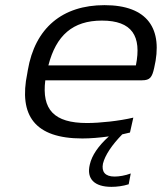

<svg xmlns="http://www.w3.org/2000/svg" viewBox="-20 -529 629 746"><path d="M579 -265C615 -417 554 -509 386 -509C223 -509 116 -421 88 -256L86 -244C52 -80 115 9 300 9C331 9 367 6 403 1C361 39 337 75 329 110C315 167 348 197 413 197C434 197 458 194 480 187L488 145C467 153 443 157 425 157C388 157 374 138 380 107C388 74 415 34 455 -7C465 -9 475 -12 485 -14L498 -72C444 -59 368 -51 318 -51C189 -51 142 -104 156 -217H532C563 -217 571 -229 579 -265ZM168 -275C198 -391 262 -449 376 -449C493 -449 531 -389 508 -275Z"/></svg>

Font: LT Wave Light
Style: Italic
Weight: 300
Designer: Daniel Lyons
Version: Version 2.5 (Glyphs App)